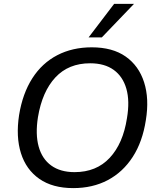

<svg xmlns="http://www.w3.org/2000/svg" viewBox="-20 -957 816 986"><path d="M78 -366Q96 -477 146 -555Q196 -633 274 -673.5Q352 -714 451 -714Q558 -714 625.5 -666.5Q693 -619 720 -534.5Q747 -450 729 -340Q712 -229 661.5 -151Q611 -73 533.5 -32Q456 9 356 9Q250 9 182 -38.5Q114 -86 87.5 -170.5Q61 -255 78 -366ZM175 -356Q161 -268 178.5 -204.5Q196 -141 243 -107Q290 -73 363 -73Q475 -73 543.5 -146.5Q612 -220 632 -350Q647 -438 629 -501Q611 -564 564 -598Q517 -632 443 -632Q332 -632 264.5 -559.5Q197 -487 175 -356ZM435 -765 566 -937H668L503 -765Z"/></svg>

Font: Mulish ExtraLight Medium
Style: Italic
Weight: 500
Italic angle: -9°
Version: Version 3.603